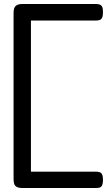

<svg xmlns="http://www.w3.org/2000/svg" viewBox="-20 -782 551 962"><path d="M93 160Q74 160 64 154.5Q54 149 51 139Q48 129 48 115V-717Q48 -730 51 -740Q54 -750 64 -756Q74 -762 93 -762H460Q472 -762 480 -759Q488 -756 492 -747.5Q496 -739 496 -720Q496 -702 491.5 -693Q487 -684 478.5 -681.5Q470 -679 458 -679H135V78H458Q470 78 478.5 80.5Q487 83 491.5 92Q496 101 496 119Q496 136 492 145.5Q488 155 480 157.5Q472 160 460 160Z"/></svg>

Font: Fredoka Expanded
Style: Regular
Weight: 400
Width: 7
Designer: Ben Nathan
Foundry: Milena B. Brandão, Ben Nathan
Version: Version 2.001